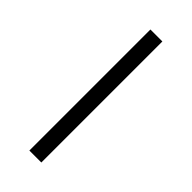

<svg xmlns="http://www.w3.org/2000/svg" viewBox="-216 -698 738 738"><g transform="rotate(45 152.5 -329.0)"><path d="M120 0V-658H185V0Z"/></g></svg>

Font: Ysabeau Office Light
Style: Regular
Weight: 300
Designer: Christian Thalmann (Catharsis Fonts)
Version: Version 2.001;gftools[0.9.30]; featfreeze: tnum,lnum,ss02